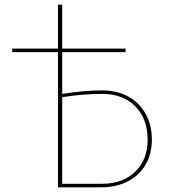

<svg xmlns="http://www.w3.org/2000/svg" viewBox="-20 -798 718 818"><path d="M627 -203Q627 -143 600.5 -97Q574 -51 525 -25.5Q476 0 412 0H227V-576H32V-591H227V-778H245V-591H515V-576H245V-398Q340 -413 416 -413Q476 -413 524 -388Q572 -363 599.5 -315Q627 -267 627 -203ZM609 -202Q609 -292 556.5 -345Q504 -398 415 -398Q334 -398 245 -384V-15H414Q503 -15 556 -66.5Q609 -118 609 -202Z"/></svg>

Font: Ysabeau Thin
Style: Regular
Weight: 200
Designer: Christian Thalmann (Catharsis Fonts)
Version: Version 0.003